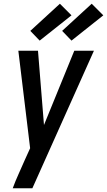

<svg xmlns="http://www.w3.org/2000/svg" viewBox="-20 -791 572 1026"><path d="M48 215Q62 177 79 139.5Q96 102 112 65L141 1L78 -520H183L215 -123L377 -520H482L153 215ZM362 -574 312 -626 470 -771 532 -709ZM192 -574 142 -626 300 -771 362 -709Z"/></svg>

Font: Iosevka Semibold Oblique
Style: Regular
Weight: 600
Italic angle: -9°
Monospace: yes
Designer: Belleve Invis
Foundry: Belleve Invis
Version: Version 32.5.0; ttfautohint (v1.8.4)